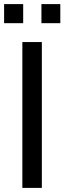

<svg xmlns="http://www.w3.org/2000/svg" viewBox="-21 -916 314 936"><path d="M88 0H183V-711H88ZM-1 -896V-803H92V-896ZM181 -896V-803H273V-896Z"/></svg>

Font: Telex Regular
Style: Regular
Weight: 400
Designer: Andres Torresi
Foundry: Andres Torresi
Version: Version 1.001